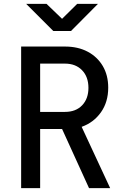

<svg xmlns="http://www.w3.org/2000/svg" viewBox="-20 -970 640 990"><path d="M89 0V-730H315Q382 -730 432 -703.5Q482 -677 510 -629.5Q538 -582 538 -518Q538 -444 500.5 -391Q463 -338 401 -316L548 0H439L300 -305H187V0ZM187 -393H315Q371 -393 403.5 -427Q436 -461 436 -517Q436 -574 403 -608Q370 -642 315 -642H187ZM255 -810 115 -950H220L300 -873L378 -950H485L346 -810Z"/></svg>

Font: JetBrainsMono NFM Medium
Style: Regular
Weight: 500
Monospace: yes
Designer: Philipp Nurullin, Konstantin Bulenkov
Foundry: JetBrains
Version: Version 2.304; ttfautohint (v1.8.4.7-5d5b);Nerd Fonts 3.3.0